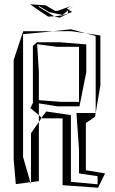

<svg xmlns="http://www.w3.org/2000/svg" viewBox="-20 -865 539 899"><path d="M134 -650V-386L135 -385L122 -359L162 -326V-381L249 -367H352L384 -527V-657L260 -667H153ZM154 -657V-658L246 -646H350V-381L349 -388H267L162 -396V-527ZM450 -699 382 -709 426 -697 428 -692V-336H338L350 -165V-53L437 -40V-2L310 -14L312 -15V-326L196 -343L175 -314L179 -311H273V2L439 14L472 -53L382 -68V-289L425 -318L450 -465ZM88 -705 183 -714 229 -719H89L84 -705L44 -584V-119L54 -3L122 -12L88 -130ZM125 -12 162 -17V-294L125 -241ZM312 -728 382 -709 314 -719H229ZM175 -314 162 -294V-326ZM122 -12H125V-2ZM318 -809 302 -819 323 -837 301 -820 293 -826 313 -837 249 -814H238L194 -840L121 -845L162 -816L206 -787L234 -789L158 -835L162 -834V-837L211 -808L273 -795L298 -816V-802ZM298 -802V-801L259 -782L235 -789L272 -793Z"/></svg>

Font: Quebrada
Style: Regular
Weight: 400
Designer: deFharo
Foundry: deFharo
Version: Version 1.034 2012